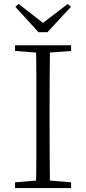

<svg xmlns="http://www.w3.org/2000/svg" viewBox="-20 -952 436 972"><path d="M74 -932 221 -818H174L323 -932L339 -917L220 -789H175L58 -917ZM56 0V-29L188 -40H207L340 -29V0ZM162 0Q164 -83 164 -166Q164 -249 164 -333V-390Q164 -474 164 -557.5Q164 -641 162 -723H233Q232 -641 231.5 -557.5Q231 -474 231 -390V-333Q231 -249 231.5 -166Q232 -83 233 0ZM56 -694V-723H340V-694L207 -684H188Z"/></svg>

Font: Noto Serif HK
Style: Regular
Weight: 200
Designer: Ryoko NISHIZUKA 西塚涼子 (kana & ideographs); Frank Grießhammer (Latin, Greek & Cyrillic); Wenlong ZHANG 张文龙 (bopomofo); San
Foundry: Adobe
Version: Version 2.001;hotconv 1.1.0;makeotfexe 2.6.0